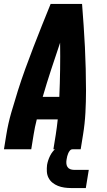

<svg xmlns="http://www.w3.org/2000/svg" viewBox="-20 -755 540 971"><path d="M0 0 12 -74Q21 -130 37 -185.5Q53 -241 70.5 -296.5Q88 -352 108 -407Q128 -462 149 -516.5Q170 -571 192 -626Q214 -681 236 -735H395Q399 -681 403 -626Q407 -571 409.5 -516.5Q412 -462 413.5 -407Q415 -352 415 -296.5Q415 -241 412 -185Q409 -129 400 -74L388 0H250L262 -74Q265 -93 267.5 -112.5Q270 -132 272 -151H166Q161 -132 157 -112.5Q153 -93 150 -74L138 0ZM196 -265H280Q283 -334 284 -402.5Q285 -471 284 -539Q261 -471 238.5 -402.5Q216 -334 196 -265ZM414 196H339Q322 196 305 193.5Q288 191 273 185Q258 179 245.5 169Q233 159 225.5 144.5Q218 130 217 113Q216 96 218 79Q222 56 233 33.5Q244 11 263 -5Q282 -21 305.5 -28Q329 -35 353 -35L347 0Q339 0 333.5 6.5Q328 13 325 20.5Q322 28 320 35Q318 42 317 50Q315 60 315.5 70.5Q316 81 321 89Q326 97 335 100.5Q344 104 354 104H429Z"/></svg>

Font: Iosevka Curly Heavy Oblique
Style: Regular
Weight: 900
Italic angle: -9°
Monospace: yes
Designer: Belleve Invis
Foundry: Belleve Invis
Version: Version 11.1.0; ttfautohint (v1.8.3)